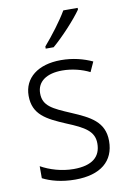

<svg xmlns="http://www.w3.org/2000/svg" viewBox="-87 -869 591 882"><g transform="rotate(-10 208.0 -428.5)"><path d="M339 -808V-816H272C246 -771 200 -711 162 -667V-657H199C245 -696 309 -765 339 -808ZM375 -189C375 -279 310 -310 226 -346C144 -381 101 -400 101 -459C101 -514 146 -545 219 -545C264 -545 311 -533 346 -515L367 -561C326 -580 277 -593 221 -593C114 -593 47 -540 47 -457C47 -369 108 -339 195 -302C278 -268 320 -244 320 -187C320 -126 281 -90 193 -90C137 -90 82 -107 41 -130V-74C76 -56 127 -41 192 -41C310 -41 375 -95 375 -189Z"/></g></svg>

Font: Noto Sans Tamil UI SemiCondensed Light
Style: Regular
Weight: 300
Width: 4
Designer: Jelle Bosma - Monotype Design Team
Foundry: Monotype Imaging Inc.
Version: Version 2.004